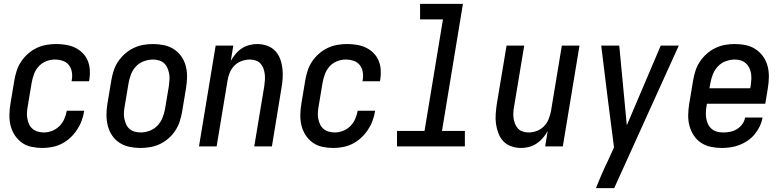

<svg xmlns="http://www.w3.org/2000/svg" viewBox="-20 -755 4040 990"><path d="M199 8Q170 8 142 2Q114 -4 92.5 -19.5Q71 -35 56 -58Q41 -81 34.5 -107.5Q28 -134 28.5 -163Q29 -192 34 -221L54 -341Q58 -365 66 -390Q74 -415 89 -437.5Q104 -460 124.5 -478Q145 -496 169 -507.5Q193 -519 218.5 -523.5Q244 -528 269 -528Q294 -528 319 -524Q344 -520 365.5 -510Q387 -500 404.5 -483Q422 -466 431.5 -444Q441 -422 443 -397Q445 -372 441 -346L439 -336H349L350 -342Q354 -363 350.5 -383.5Q347 -404 335 -419.5Q323 -435 303.5 -441.5Q284 -448 262 -448Q240 -448 217.5 -439Q195 -430 179 -412Q163 -394 155 -372Q147 -350 143 -327L123 -207Q120 -191 119 -175Q118 -159 121 -143.5Q124 -128 130 -114.5Q136 -101 147.5 -91Q159 -81 174.5 -76.5Q190 -72 206 -72Q227 -72 248 -80Q269 -88 285.5 -104Q302 -120 311 -140.5Q320 -161 324 -182V-184H414V-182Q410 -157 401 -132.5Q392 -108 377 -85.5Q362 -63 342 -44.5Q322 -26 298.5 -14Q275 -2 249 3Q223 8 199 8Z M704 8Q675 8 647 2Q619 -4 596 -19Q573 -34 558 -56.5Q543 -79 536 -106Q529 -133 529 -162Q529 -191 534 -221L554 -341Q558 -365 566 -390Q574 -415 589 -437.5Q604 -460 624.5 -478Q645 -496 669 -507.5Q693 -519 718.5 -523.5Q744 -528 769 -528Q798 -528 826 -522Q854 -516 877 -501Q900 -486 915.5 -463.5Q931 -441 938 -414Q945 -387 944.5 -358Q944 -329 939 -299L919 -179Q915 -155 907 -130Q899 -105 884.5 -82.5Q870 -60 849.5 -42Q829 -24 805 -12.5Q781 -1 755 3.5Q729 8 704 8ZM705 -72Q728 -72 751 -80.5Q774 -89 791 -106.5Q808 -124 817.5 -147Q827 -170 831 -193L851 -313Q853 -329 854 -345Q855 -361 852 -376Q849 -391 843 -405Q837 -419 826 -429Q815 -439 800 -443.5Q785 -448 769 -448Q746 -448 722.5 -439.5Q699 -431 682 -413.5Q665 -396 656 -373Q647 -350 643 -327L623 -207Q620 -191 619 -175Q618 -159 621 -144Q624 -129 630 -115Q636 -101 647 -91Q658 -81 673.5 -76.5Q689 -72 705 -72Z M1006 0 1092 -520H1183L1170 -441Q1180 -459 1194 -476Q1208 -493 1226 -505Q1244 -517 1265 -522.5Q1286 -528 1306 -528Q1332 -528 1356.5 -519.5Q1381 -511 1398 -493.5Q1415 -476 1424 -452.5Q1433 -429 1436 -404Q1439 -379 1437.5 -352.5Q1436 -326 1431 -299L1382 0H1291L1343 -313Q1345 -328 1346 -343.5Q1347 -359 1345 -374Q1343 -389 1338 -403Q1333 -417 1323 -427.5Q1313 -438 1298.5 -443Q1284 -448 1269 -448Q1248 -448 1226.5 -440.5Q1205 -433 1189 -417Q1173 -401 1164.5 -380Q1156 -359 1153 -338L1097 0Z M1699 8Q1670 8 1642 2Q1614 -4 1592.5 -19.5Q1571 -35 1556 -58Q1541 -81 1534.5 -107.5Q1528 -134 1528.5 -163Q1529 -192 1534 -221L1554 -341Q1558 -365 1566 -390Q1574 -415 1589 -437.5Q1604 -460 1624.5 -478Q1645 -496 1669 -507.5Q1693 -519 1718.5 -523.5Q1744 -528 1769 -528Q1794 -528 1819 -524Q1844 -520 1865.5 -510Q1887 -500 1904.5 -483Q1922 -466 1931.5 -444Q1941 -422 1943 -397Q1945 -372 1941 -346L1939 -336H1849L1850 -342Q1854 -363 1850.5 -383.5Q1847 -404 1835 -419.5Q1823 -435 1803.5 -441.5Q1784 -448 1762 -448Q1740 -448 1717.5 -439Q1695 -430 1679 -412Q1663 -394 1655 -372Q1647 -350 1643 -327L1623 -207Q1620 -191 1619 -175Q1618 -159 1621 -143.5Q1624 -128 1630 -114.5Q1636 -101 1647.5 -91Q1659 -81 1674.5 -76.5Q1690 -72 1706 -72Q1727 -72 1748 -80Q1769 -88 1785.5 -104Q1802 -120 1811 -140.5Q1820 -161 1824 -182V-184H1914V-182Q1910 -157 1901 -132.5Q1892 -108 1877 -85.5Q1862 -63 1842 -44.5Q1822 -26 1798.5 -14Q1775 -2 1749 3Q1723 8 1699 8Z M2377 0H2027V-80H2169L2264 -655H2146V-735H2367L2259 -80H2377Z M2667 8Q2641 8 2616.5 -0.5Q2592 -9 2575.5 -26.5Q2559 -44 2550 -67.5Q2541 -91 2537.5 -116Q2534 -141 2536 -167.5Q2538 -194 2542 -221L2592 -520H2683L2631 -207Q2628 -192 2627 -176.5Q2626 -161 2628 -146Q2630 -131 2635.5 -117Q2641 -103 2650.5 -92.5Q2660 -82 2675 -77Q2690 -72 2705 -72Q2726 -72 2747 -79.5Q2768 -87 2784 -103Q2800 -119 2808.5 -140Q2817 -161 2821 -182L2877 -520H2968L2882 0H2791L2804 -79Q2794 -61 2779.5 -44Q2765 -27 2747 -15Q2729 -3 2708 2.5Q2687 8 2667 8Z M3053 215Q3067 179 3082.5 143.5Q3098 108 3115 73L3146 5L3115 -236L3080 -520H3173L3212 -109L3387 -520H3480L3147 215Z M3702 8Q3673 8 3645 2Q3617 -4 3594.5 -19Q3572 -34 3557 -57Q3542 -80 3535 -106.5Q3528 -133 3528.5 -162Q3529 -191 3534 -221L3554 -341Q3558 -365 3566 -390Q3574 -415 3589 -437.5Q3604 -460 3624.5 -478Q3645 -496 3669 -507.5Q3693 -519 3718 -523.5Q3743 -528 3768 -528Q3798 -528 3826 -522Q3854 -516 3876.5 -501Q3899 -486 3915 -463.5Q3931 -441 3938 -414Q3945 -387 3944.5 -358Q3944 -329 3939 -299L3926 -220H3625L3623 -207Q3620 -191 3619.5 -174.5Q3619 -158 3622 -142.5Q3625 -127 3631.5 -113.5Q3638 -100 3650 -90Q3662 -80 3677.5 -76Q3693 -72 3709 -72Q3727 -72 3745 -75.5Q3763 -79 3779.5 -89Q3796 -99 3807.5 -115Q3819 -131 3822 -149H3912Q3908 -126 3897.5 -104Q3887 -82 3871.5 -63Q3856 -44 3835.5 -30Q3815 -16 3793 -7.5Q3771 1 3747.5 4.5Q3724 8 3702 8ZM3848 -300 3851 -313Q3853 -329 3854 -345Q3855 -361 3852.5 -376.5Q3850 -392 3843.5 -405.5Q3837 -419 3825.5 -429Q3814 -439 3799.5 -443.5Q3785 -448 3769 -448Q3746 -448 3722.5 -439.5Q3699 -431 3682 -413Q3665 -395 3656 -372.5Q3647 -350 3643 -327L3638 -300Z"/></svg>

Font: Iosevka Medium Oblique
Style: Regular
Weight: 500
Italic angle: -9°
Monospace: yes
Designer: Belleve Invis
Foundry: Belleve Invis
Version: Version 32.5.0; ttfautohint (v1.8.4)